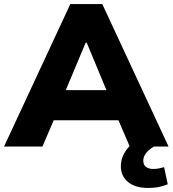

<svg xmlns="http://www.w3.org/2000/svg" viewBox="-30 -725 854 950"><path d="M-10 0 318 -705H476L804 0H612L529 -193L602 -130H190L263 -193L180 0ZM394 -514 277 -235 250 -279H542L515 -235L399 -514ZM703 205Q639 205 603.5 175.5Q568 146 568 97Q568 52 599 12Q630 -28 679 -49L732 0Q716 9 704 20Q692 31 685.5 44Q679 57 679 70Q679 91 693 101Q707 111 727 111Q743 111 755.5 108.5Q768 106 782 102L800 187Q774 197 752.5 201Q731 205 703 205Z"/></svg>

Font: Nunito Sans 9pt Black
Style: Regular
Weight: 900
Version: Version 3.101;gftools[0.9.27]